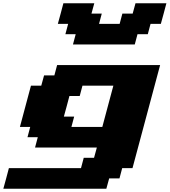

<svg xmlns="http://www.w3.org/2000/svg" viewBox="-54 -1020 1029 1165"><path d="M-33.7 125H591.3L608.4 62.5H670.9L687.5 0H750Q777.8 -104 833.7 -312.3Q889.6 -520.5 917.5 -625H292.5L275.9 -562.5H213.4L196.3 -500H133.8Q122.6 -458 100.3 -375Q78.1 -292 66.9 -250H129.4L112.8 -187.5H175.3L158.7 -125H533.7L516.6 -62.5H454.1L437.5 0H0Q-5.4 21 -16.6 62.5Q-27.8 104 -33.7 125ZM566.9 -250H379.4L396 -312.5H333.5Q339.4 -333 350.6 -375Q361.8 -417 367.2 -437.5H429.7L446.3 -500H633.8Q622.6 -458 600.3 -375Q578.1 -292 566.9 -250ZM388.7 -750H763.7L780.3 -812.5H842.8L859.4 -875H921.9Q927.7 -896 939 -937.5Q950.2 -979 955.6 -1000H768.1L751 -937.5H688.5L671.9 -875H546.9L563.5 -937.5H501L518.1 -1000H330.6Q325.2 -979 314 -937.3Q302.7 -895.5 296.9 -875H359.4L342.8 -812.5H405.3Z"/></svg>

Font: Faithful 32x
Style: BoldOblique
Weight: 400
Foundry: Faithful Resource Pack
Version: Version 1.0; January 27, 2023